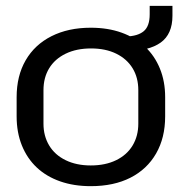

<svg xmlns="http://www.w3.org/2000/svg" viewBox="-20 -629 617 658"><path d="M291 9Q233 9 186 -7.5Q139 -24 106 -55Q73 -86 55 -130.5Q37 -175 37 -230V-296Q37 -369 68 -422.5Q99 -476 156.5 -505Q214 -534 291 -534Q350 -534 397 -517Q444 -500 477 -469Q510 -438 528 -394Q546 -350 546 -296V-230Q546 -157 515 -103Q484 -49 427 -20Q370 9 291 9ZM291 -62Q341 -62 378 -80Q415 -98 434.5 -130.5Q454 -163 454 -205V-320Q454 -363 434.5 -395Q415 -427 378.5 -445Q342 -463 292 -463Q242 -463 205 -445Q168 -427 148.5 -395Q129 -363 129 -320V-205Q129 -163 148.5 -130.5Q168 -98 205 -80Q242 -62 291 -62ZM412 -454V-504Q452 -505 472.5 -522Q493 -539 493 -580V-609H571V-575Q571 -512 530.5 -483Q490 -454 412 -454Z"/></svg>

Font: Hubot Sans
Style: Regular
Weight: 400
Designer: Deni Anggara
Foundry: GitHub, Inc., Subsidiary of Microsoft Corporation
Version: Version 2.000